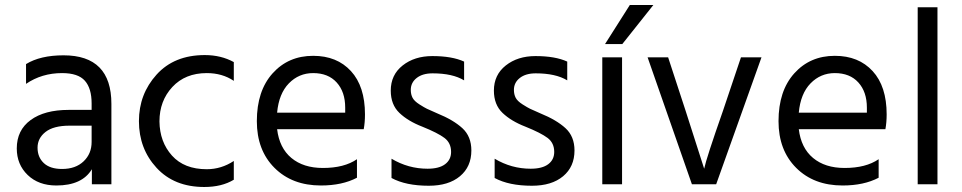

<svg xmlns="http://www.w3.org/2000/svg" viewBox="-20 -736 3842 767"><path d="M228 -61Q282 -61 314 -91.5Q346 -122 346 -169V-234H258Q194 -234 162 -209Q130 -184 130 -146Q130 -108 155 -84.5Q180 -61 228 -61ZM347 -60Q308 5 205 5Q134 5 90.5 -37Q47 -79 47 -143Q47 -216 102.5 -256.5Q158 -297 254 -297H346V-323Q346 -383 319 -413.5Q292 -444 228 -444Q147 -444 84 -401V-480Q141 -515 234 -515Q425 -515 425 -321V0H347Z M914 -18Q866 11 796 11Q676 11 605.5 -65.5Q535 -142 535 -252Q535 -360 605.5 -438Q676 -516 798 -516Q863 -516 914 -488V-413Q868 -444 806 -444Q720 -444 668.5 -388.5Q617 -333 617 -251Q618 -169 667 -114.5Q716 -60 806 -60Q864 -60 914 -93Z M1406 -26Q1347 5 1262 5Q1147 5 1076.5 -65.5Q1006 -136 1006 -252Q1006 -373 1069 -443Q1132 -513 1231 -513Q1326 -513 1382 -452Q1438 -391 1438 -279Q1438 -247 1433 -220H1087Q1096 -145 1144 -105Q1192 -65 1270 -65Q1355 -65 1406 -100ZM1231 -444Q1174 -444 1134 -403Q1094 -362 1087 -286H1359V-306Q1359 -369 1325 -406.5Q1291 -444 1231 -444Z M1863 -135Q1863 -70 1817.5 -32Q1772 6 1693 6Q1601 6 1544 -25V-102Q1611 -62 1688 -62Q1734 -62 1758 -80Q1782 -98 1782 -129Q1782 -165 1755.5 -185Q1729 -205 1667 -230Q1610 -252 1575.5 -285Q1541 -318 1541 -374Q1541 -437 1588.5 -474.5Q1636 -512 1707 -512Q1786 -512 1834 -490V-415Q1788 -443 1708 -443Q1668 -443 1644.5 -424.5Q1621 -406 1621 -377Q1621 -359 1628 -345.5Q1635 -332 1655.5 -319Q1676 -306 1685.5 -301.5Q1695 -297 1727 -283Q1791 -257 1827 -224Q1863 -191 1863 -135Z M2275 -135Q2275 -70 2229.5 -32Q2184 6 2105 6Q2013 6 1956 -25V-102Q2023 -62 2100 -62Q2146 -62 2170 -80Q2194 -98 2194 -129Q2194 -165 2167.5 -185Q2141 -205 2079 -230Q2022 -252 1987.5 -285Q1953 -318 1953 -374Q1953 -437 2000.5 -474.5Q2048 -512 2119 -512Q2198 -512 2246 -490V-415Q2200 -443 2120 -443Q2080 -443 2056.5 -424.5Q2033 -406 2033 -377Q2033 -359 2040 -345.5Q2047 -332 2067.5 -319Q2088 -306 2097.5 -301.5Q2107 -297 2139 -283Q2203 -257 2239 -224Q2275 -191 2275 -135Z M2465 0H2386V-507H2465ZM2466 -560H2397L2496 -716H2590Z M2841 0H2744L2567 -507H2649L2719 -293L2793 -62Q2802 -105 2868 -293L2940 -507H3022Z M3490 -26Q3431 5 3346 5Q3231 5 3160.5 -65.5Q3090 -136 3090 -252Q3090 -373 3153 -443Q3216 -513 3315 -513Q3410 -513 3466 -452Q3522 -391 3522 -279Q3522 -247 3517 -220H3171Q3180 -145 3228 -105Q3276 -65 3354 -65Q3439 -65 3490 -100ZM3315 -444Q3258 -444 3218 -403Q3178 -362 3171 -286H3443V-306Q3443 -369 3409 -406.5Q3375 -444 3315 -444Z M3725 0H3646V-707H3725Z"/></svg>

Font: Hind Madurai
Style: Regular
Weight: 400
Designer: Jyotish Sonowal
Foundry: Indian Type Foundry
Version: Version 1.001;PS 1.0;hotconv 1.0.86;makeotf.lib2.5.63406; tt